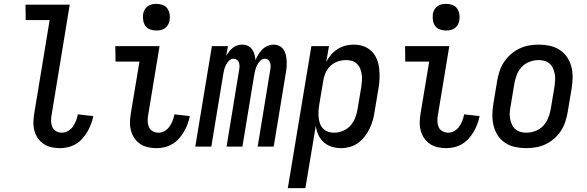

<svg xmlns="http://www.w3.org/2000/svg" viewBox="-20 -759 3040 994"><path d="M290 8Q267 8 245 3Q223 -2 205 -14.5Q187 -27 175 -45Q163 -63 157.5 -85Q152 -107 153 -130Q154 -153 158 -176L237 -655H113L112 -735H341L247 -163Q244 -147 244.5 -131Q245 -115 251 -101Q257 -87 271 -79.5Q285 -72 301 -72Q317 -72 332.5 -81Q348 -90 358 -104.5Q368 -119 374 -135Q380 -151 383 -167L463 -158Q459 -138 451.5 -117.5Q444 -97 433 -78Q422 -59 407 -42Q392 -25 372.5 -13.5Q353 -2 332 3Q311 8 290 8Z M790 8Q767 8 745 3Q723 -2 705 -14.5Q687 -27 675 -45Q663 -63 657.5 -85Q652 -107 653 -130Q654 -153 658 -176L702 -440H578L577 -520H806L747 -163Q744 -147 744.5 -131Q745 -115 751 -101Q757 -87 771 -79.5Q785 -72 801 -72Q817 -72 832.5 -81Q848 -90 858 -104.5Q868 -119 874 -135Q880 -151 883 -167L963 -158Q959 -138 951.5 -117.5Q944 -97 933 -78Q922 -59 907 -42Q892 -25 872.5 -13.5Q853 -2 832 3Q811 8 790 8ZM789 -601Q773 -601 757.5 -606.5Q742 -612 733 -624.5Q724 -637 721.5 -653.5Q719 -670 721 -687Q723 -698 729 -709Q735 -720 745 -727Q755 -734 766.5 -736.5Q778 -739 790 -739Q806 -739 821.5 -733.5Q837 -728 846 -715.5Q855 -703 858 -686.5Q861 -670 858 -653Q856 -642 850 -631Q844 -620 834 -613Q824 -606 812.5 -603.5Q801 -601 789 -601Z M991 0 1077 -520H1160L1151 -469Q1157 -480 1165.5 -491.5Q1174 -503 1185 -511.5Q1196 -520 1209 -524Q1222 -528 1234 -528Q1250 -528 1263.5 -521.5Q1277 -515 1285.5 -503Q1294 -491 1297.5 -476.5Q1301 -462 1303 -447Q1308 -462 1317 -476.5Q1326 -491 1338 -503Q1350 -515 1365.5 -521.5Q1381 -528 1396 -528Q1412 -528 1425.5 -521.5Q1439 -515 1447.5 -503Q1456 -491 1459.5 -476Q1463 -461 1464 -446Q1465 -431 1464 -415Q1463 -399 1460 -383L1397 0H1314L1379 -397Q1381 -407 1381 -416.5Q1381 -426 1378 -435Q1375 -444 1368 -449.5Q1361 -455 1351 -455Q1338 -455 1327.5 -444.5Q1317 -434 1311 -421.5Q1305 -409 1301.5 -396Q1298 -383 1296 -370L1235 0H1153L1218 -397Q1220 -407 1220 -416.5Q1220 -426 1217 -435Q1214 -444 1206.5 -449.5Q1199 -455 1189 -455Q1176 -455 1165.5 -444.5Q1155 -434 1149 -421.5Q1143 -409 1140 -396Q1137 -383 1135 -370L1074 0Z M1470 215 1592 -520H1683L1669 -439Q1680 -459 1694.5 -476Q1709 -493 1728 -505Q1747 -517 1768 -522.5Q1789 -528 1810 -528Q1837 -528 1861 -520Q1885 -512 1903 -494.5Q1921 -477 1930.5 -453.5Q1940 -430 1943 -404.5Q1946 -379 1945 -352.5Q1944 -326 1939 -299L1919 -179Q1916 -157 1909.5 -135Q1903 -113 1893 -92Q1883 -71 1868 -52Q1853 -33 1834 -19Q1815 -5 1791.5 1.5Q1768 8 1746 8Q1721 8 1697 0.5Q1673 -7 1655.5 -23Q1638 -39 1628 -61Q1618 -83 1615 -108L1561 215ZM1709 -72Q1732 -72 1754.5 -81Q1777 -90 1793.5 -108Q1810 -126 1818.5 -148Q1827 -170 1831 -193L1851 -313Q1853 -328 1854 -344Q1855 -360 1852.5 -375.5Q1850 -391 1844.5 -404.5Q1839 -418 1828 -428.5Q1817 -439 1802.5 -443.5Q1788 -448 1773 -448Q1751 -448 1729.5 -441Q1708 -434 1691 -418Q1674 -402 1665 -381Q1656 -360 1653 -338L1633 -218Q1630 -202 1629 -185Q1628 -168 1629.5 -152Q1631 -136 1636 -121Q1641 -106 1651.5 -94.5Q1662 -83 1677.5 -77.5Q1693 -72 1709 -72Z M2290 8Q2267 8 2245 3Q2223 -2 2205 -14.5Q2187 -27 2175 -45Q2163 -63 2157.5 -85Q2152 -107 2153 -130Q2154 -153 2158 -176L2202 -440H2078L2077 -520H2306L2247 -163Q2244 -147 2244.5 -131Q2245 -115 2251 -101Q2257 -87 2271 -79.5Q2285 -72 2301 -72Q2317 -72 2332.5 -81Q2348 -90 2358 -104.5Q2368 -119 2374 -135Q2380 -151 2383 -167L2463 -158Q2459 -138 2451.5 -117.5Q2444 -97 2433 -78Q2422 -59 2407 -42Q2392 -25 2372.5 -13.5Q2353 -2 2332 3Q2311 8 2290 8ZM2289 -601Q2273 -601 2257.5 -606.5Q2242 -612 2233 -624.5Q2224 -637 2221.5 -653.5Q2219 -670 2221 -687Q2223 -698 2229 -709Q2235 -720 2245 -727Q2255 -734 2266.5 -736.5Q2278 -739 2290 -739Q2306 -739 2321.5 -733.5Q2337 -728 2346 -715.5Q2355 -703 2358 -686.5Q2361 -670 2358 -653Q2356 -642 2350 -631Q2344 -620 2334 -613Q2324 -606 2312.5 -603.5Q2301 -601 2289 -601Z M2704 8Q2675 8 2647 2Q2619 -4 2596 -19Q2573 -34 2558 -56.5Q2543 -79 2536 -106Q2529 -133 2529 -162Q2529 -191 2534 -221L2554 -341Q2558 -365 2566 -390Q2574 -415 2589 -437.5Q2604 -460 2624.5 -478Q2645 -496 2669 -507.5Q2693 -519 2718.5 -523.5Q2744 -528 2769 -528Q2798 -528 2826 -522Q2854 -516 2877 -501Q2900 -486 2915.5 -463.5Q2931 -441 2938 -414Q2945 -387 2944.5 -358Q2944 -329 2939 -299L2919 -179Q2915 -155 2907 -130Q2899 -105 2884.5 -82.5Q2870 -60 2849.5 -42Q2829 -24 2805 -12.5Q2781 -1 2755 3.5Q2729 8 2704 8ZM2705 -72Q2728 -72 2751 -80.5Q2774 -89 2791 -106.5Q2808 -124 2817.5 -147Q2827 -170 2831 -193L2851 -313Q2853 -329 2854 -345Q2855 -361 2852 -376Q2849 -391 2843 -405Q2837 -419 2826 -429Q2815 -439 2800 -443.5Q2785 -448 2769 -448Q2746 -448 2722.5 -439.5Q2699 -431 2682 -413.5Q2665 -396 2656 -373Q2647 -350 2643 -327L2623 -207Q2620 -191 2619 -175Q2618 -159 2621 -144Q2624 -129 2630 -115Q2636 -101 2647 -91Q2658 -81 2673.5 -76.5Q2689 -72 2705 -72Z"/></svg>

Font: Iosevka Medium
Style: Italic
Weight: 500
Italic angle: -9°
Monospace: yes
Designer: Belleve Invis
Foundry: Belleve Invis
Version: Version 32.5.0; ttfautohint (v1.8.4)